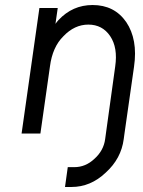

<svg xmlns="http://www.w3.org/2000/svg" viewBox="-20 -532 570 765"><path d="M476 0 514 -266Q522 -321 514 -365.5Q506 -410 483 -444Q436 -512 349 -512Q269 -512 213 -452Q210 -449 207 -445Q204 -441 201 -437L210 -500H137L66 0H141L179 -267Q189 -345 233 -388Q277 -434 332 -434Q388 -434 419 -388Q450 -342 439 -267L402 0ZM402 0 399 22Q393 68 356 101Q321 134 276 134H250L239 213H265Q341 213 401 156Q463 100 473 22L476 0Z"/></svg>

Font: Unageo
Style: Regular-Italic
Weight: 400
Designer: Richard Sepsi
Foundry: Richard Sepsi
Version: Version 2.000